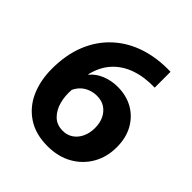

<svg xmlns="http://www.w3.org/2000/svg" viewBox="-194 -840 986 986"><g transform="rotate(45 298.5 -347.5)"><path d="M305 11Q218 11 158.5 -28.5Q99 -68 69.5 -135Q40 -202 40 -287Q40 -389 72.5 -468.5Q105 -548 165 -602.5Q225 -657 305.5 -683Q386 -709 482 -706V-591Q407 -593 347.5 -572.5Q288 -552 248 -508.5Q208 -465 192 -397H194Q220 -428 260 -444Q300 -460 345 -460Q408 -460 456.5 -432.5Q505 -405 533 -355Q561 -305 561 -237Q561 -166 529 -110Q497 -54 439.5 -21.5Q382 11 305 11ZM305 -100Q336 -100 360 -116Q384 -132 398 -161Q412 -190 412 -228Q412 -265 398.5 -292.5Q385 -320 361 -336Q337 -352 302 -352Q279 -352 256.5 -344Q234 -336 217 -320.5Q200 -305 189 -282Q185 -237 196 -195.5Q207 -154 234 -127Q261 -100 305 -100Z"/></g></svg>

Font: Murecho Thin SemiBold
Style: Regular
Weight: 600
Version: Version 1.010